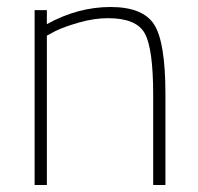

<svg xmlns="http://www.w3.org/2000/svg" viewBox="-20 -529 567 549"><path d="M114 0H79V-500H114V-460Q203 -509 296 -509Q389 -509 421 -458.5Q453 -408 453 -260V0H418V-258Q418 -390 394 -433.5Q370 -477 289 -477Q249 -477 205.5 -464.5Q162 -452 138 -440L114 -427Z"/></svg>

Font: Titillium Web[RUS by Daymarius]
Style: Regular
Weight: 200
Designer: Cyrillization by Daymarius
Foundry: Cyrillization by Daymarius
Version: Version 1.002 September 11, 2018